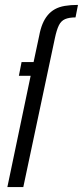

<svg xmlns="http://www.w3.org/2000/svg" viewBox="-20 -763 338 783"><path d="M10 0 105 -454H57L68 -510H117L140 -618Q145 -645 153.5 -665.5Q162 -686 174.5 -701Q187 -716 204 -725.5Q221 -735 244.5 -739Q268 -743 298 -743L288 -692Q262 -692 245.5 -685Q229 -678 220 -659.5Q211 -641 204 -608L75 0Z"/></svg>

Font: Saira UltraCondensed Medium
Style: Italic
Weight: 500
Width: 1
Italic angle: -12°
Designer: Hector Gatti with collaboration of the Omnibus-Type team
Foundry: Omnibus-Type
Version: Version 1.101